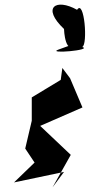

<svg xmlns="http://www.w3.org/2000/svg" viewBox="-20 -802 384 822"><path d="M205 0 283 -139 152 -263 333 -342 280 -467 247 -511 240 -460 116 -385V-285L88 -166L128 -106L40 -21L254 -66ZM231 -590C175 -570 380 -587 332 -601C357 -610 341 -808 310 -760C219 -811 157 -770 254 -678C254 -678 258 -550 314 -620Z"/></svg>

Font: Asimov Silicon
Style: Regular
Weight: 400
Designer: Google
Version: Version 2.000980; 2014